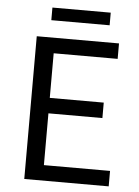

<svg xmlns="http://www.w3.org/2000/svg" viewBox="-55 -836 637 879"><g transform="rotate(5 263.5 -396.5)"><path d="M150 -793V-735H418V-793ZM90 -656V0H478V-71H174V-309H422V-380H174V-585H468V-656Z"/></g></svg>

Font: Cambridge Sans
Style: Regular
Weight: 400
Version: Version 2.020;PS 002.020;hotconv 1.0.88;makeotf.lib2.5.64775